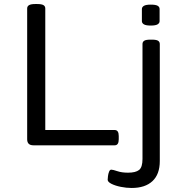

<svg xmlns="http://www.w3.org/2000/svg" viewBox="-20 -722 910 954"><path d="M146 0Q115 0 115 -30V-680Q115 -691 124.5 -696.5Q134 -702 156 -702H164Q187 -702 196 -696.5Q205 -691 205 -680V-76H550Q570 -76 570 -46V-30Q570 0 550 0ZM634 212Q608 212 580.5 206.5Q553 201 534 191.5Q515 182 515 171Q515 165 516.5 153Q518 141 522 131Q526 121 533 121Q541 121 563 128.5Q585 136 616 136Q654 136 671 122.5Q688 109 688 68V-503Q688 -514 696.5 -519.5Q705 -525 727 -525H735Q757 -525 765.5 -519.5Q774 -514 774 -503V78Q774 144 737.5 178Q701 212 634 212ZM729 -595Q705 -595 695 -601Q685 -607 685 -617V-677Q685 -687 695 -693Q705 -699 729 -699Q753 -699 763 -693.5Q773 -688 773 -677V-617Q773 -607 763 -601Q753 -595 729 -595Z"/></svg>

Font: Asap Expanded
Style: Regular
Weight: 400
Width: 7
Designer: Pablo Cosgaya
Foundry: Omnibus-Type
Version: Version 3.001; ttfautohint (v1.8.4.7-5d5b)